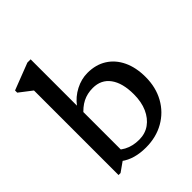

<svg xmlns="http://www.w3.org/2000/svg" viewBox="-214 -894 1037 1037"><g transform="rotate(-45 304.0 -376.0)"><path d="M297.9 12.7Q209.5 12.7 153.6 -28.8V-122.5Q177.4 -83.5 215.1 -63.3Q252.8 -43.1 302.3 -43.1Q348.4 -43.1 382.6 -67.4Q416.7 -91.8 436.1 -135.2Q455.4 -178.6 455.4 -237.1Q455.4 -323.4 420.6 -370.9Q385.8 -418.4 322.2 -418.4Q279.8 -418.4 245.5 -401.1Q211.2 -383.7 179.4 -345.8V-410.1H193.5Q223.3 -450.1 268.1 -473.2Q312.9 -496.3 359.4 -496.3Q423 -496.3 469.3 -467Q515.6 -437.8 540.9 -384.4Q566.3 -331 566.3 -258.5Q566.3 -179.1 532.1 -117.8Q497.9 -56.5 437.2 -21.9Q376.5 12.7 297.9 12.7ZM88.2 12.7V-666.7L131.2 -600.1L15.9 -689V-705.6L169.6 -765H194.4V-51.5L103.6 12.7Z"/></g></svg>

Font: Platypi Light
Style: Regular
Weight: 300
Designer: David Sargent
Foundry: Bolt Cutter Type
Version: Version 1.200